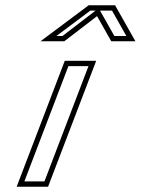

<svg xmlns="http://www.w3.org/2000/svg" viewBox="-20 -706 575 726"><path d="M43 0H161.8L343.7 -476H224.9ZM347 -645 400.7 -550H492L415.2 -686H315.2L133.2 -550H223.2ZM72.1 -20 238.7 -456H314.6L148 -20ZM358.1 -666H403.5L457.7 -570H412.4ZM341.5 -666 216.4 -570H193.4L321.8 -666Z"/></svg>

Font: Din Kursivschrift
Style: BreitGhost
Weight: 400
Version: Version 1.089